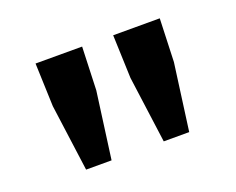

<svg xmlns="http://www.w3.org/2000/svg" viewBox="-69 -893 713 581"><g transform="rotate(-20 287.5 -603.0)"><path d="M342 -641 371 -426H453L482 -641L487 -780H337ZM87 -780 92 -641 121 -426H203L232 -641L237 -780Z"/></g></svg>

Font: Kinto Sans
Style: Bold
Weight: 700
Designer: Authors: Ryoko NISHIZUKA  (kana & ideographs); Paul D. Hunt (Latin, Greek & Cyrillic); Wenlong ZHANG  (bopomofo); Sandol
Foundry: Adobe Systems Incorporated, ookami Inc.
Version: Version 0.001